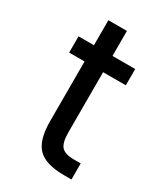

<svg xmlns="http://www.w3.org/2000/svg" viewBox="-166 -724 691 798"><g transform="rotate(30 180.0 -325.0)"><path d="M275 0Q187 0 150 -37.5Q113 -75 113 -165V-452H39V-530H113V-650H202V-530H311V-452H202V-165Q202 -113 219 -95Q236 -77 278 -77H311V0Z"/></g></svg>

Font: Golos UI
Style: Regular
Weight: 400
Designer: A.Korolkova, Vitaly Kuzmin
Foundry: ParaType Ltd
Version: Version 2.000